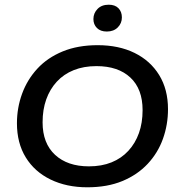

<svg xmlns="http://www.w3.org/2000/svg" viewBox="-20 -786 757 816"><path d="M351 10Q263 10 195 -23Q127 -56 89.5 -117Q52 -178 52 -262Q52 -328 74 -388Q96 -448 139 -494.5Q182 -541 246.5 -567.5Q311 -594 395 -594Q485 -594 552 -561Q619 -528 656.5 -467Q694 -406 694 -322Q694 -256 672.5 -196Q651 -136 607.5 -89.5Q564 -43 500 -16.5Q436 10 351 10ZM358 -79Q412 -79 454 -96Q496 -113 525.5 -145Q555 -177 570.5 -220.5Q586 -264 586 -318Q586 -408 534 -456.5Q482 -505 390 -505Q336 -505 293.5 -488Q251 -471 221.5 -439Q192 -407 176.5 -363.5Q161 -320 161 -266Q161 -177 214 -128Q267 -79 358 -79ZM434 -652Q407 -652 392 -667Q377 -682 377 -705Q377 -730 394.5 -748Q412 -766 442 -766Q469 -766 483.5 -751Q498 -736 498 -712Q498 -687 480.5 -669.5Q463 -652 434 -652Z"/></svg>

Font: Rokkitt SemiBold Medium
Style: Italic
Weight: 500
Italic angle: -9°
Version: Version 3.103